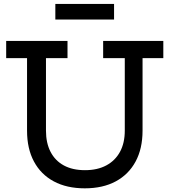

<svg xmlns="http://www.w3.org/2000/svg" viewBox="-20 -964 878 994"><path d="M514 -752H825.5V-663H718V-287.5Q718 -194.5 682 -127.8Q646 -61 579.2 -25Q512.5 11 419 11Q325.5 11 258.5 -25Q191.5 -61 155.8 -127.8Q120 -194.5 120 -287.5V-663H12V-752H329.5V-663H218V-287.5Q218 -223.5 241.8 -177.8Q265.5 -132 310.5 -107.5Q355.5 -83 420 -83Q484.5 -83 530.5 -107.8Q576.5 -132.5 601.2 -178Q626 -223.5 626 -287.5V-663H514ZM570.5 -943.5V-863H266.5V-943.5Z"/></svg>

Font: Hepta Slab ExtraLight Medium
Style: Regular
Weight: 500
Version: Version 1.100